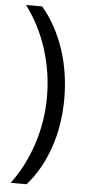

<svg xmlns="http://www.w3.org/2000/svg" viewBox="-59 -747 414 938"><g transform="rotate(5 148.0 -278.0)"><path d="M255.9 -273.9Q255.9 -145.5 218 -34.7Q180.2 76.2 108.9 158.2H30.8Q98.6 66.4 134.8 -45.7Q170.9 -157.7 170.9 -274.9Q170.9 -394 135.5 -506.8Q100.1 -619.6 29.8 -713.9H108.9Q180.7 -628.4 218.3 -515.4Q255.9 -402.3 255.9 -273.9Z"/></g></svg>

Font: Shl
Style: Regular
Weight: 400
Foundry: Saber Rastikerdar (saber.rastikerdar@gmail.com)
Version: Version 3.4.0